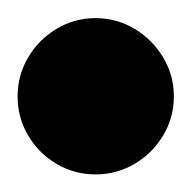

<svg xmlns="http://www.w3.org/2000/svg" viewBox="-57 -218 215 215"><path d="M-37.3 -110Q-37.3 -86.3 -25.5 -66.3Q-13.7 -46.3 6.3 -34.5Q26.3 -22.7 50 -22.7Q73.7 -22.7 93.7 -34.5Q113.7 -46.3 125.7 -66.3Q137.7 -86.3 137.7 -110Q137.7 -133.7 125.7 -153.7Q113.7 -173.7 93.7 -185.7Q73.7 -197.7 50 -197.7Q26.3 -197.7 6.3 -185.7Q-13.7 -173.7 -25.5 -153.7Q-37.3 -133.7 -37.3 -110Z"/></svg>

Font: Linefont Thin
Style: Regular
Weight: 100
Monospace: yes
Version: Version 3.002;gftools[0.9.33]